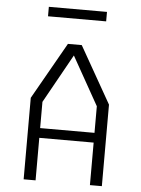

<svg xmlns="http://www.w3.org/2000/svg" viewBox="-60 -963 741 1010"><g transform="rotate(5 310.0 -458.0)"><path d="M103.5 0H166.5V-224.5H453.5V0H516.5V-430.5L346.5 -730H273.5L103.5 -430.5ZM156.5 -865.5H463.5V-915.5H156.5ZM166.5 -276V-414.5L310 -672L453.5 -416.5V-276Z"/></g></svg>

Font: Monaspace Krypton ExtraLight
Style: Regular
Weight: 200
Designer: Riley Cran & the Lettermatic Team
Foundry: Lettermatic
Version: Version 1.101 (Monaspace Krypton)